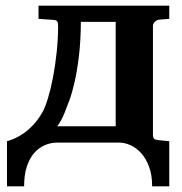

<svg xmlns="http://www.w3.org/2000/svg" viewBox="-20 -508 650 684"><path d="M392.1 -430.2H268.1Q267.6 -361.3 261.2 -308.8Q254.9 -256.3 246.1 -217.3Q237.3 -178.2 227.3 -151.1Q217.3 -124 210 -106Q208.5 -102.1 205.3 -94.7Q202.1 -87.4 198 -80.1Q193.8 -72.8 189.9 -66.4Q186 -60.1 183.1 -58.1H392.1ZM522 155.8Q522 115.2 511 85.9Q500 56.6 482.9 37.6Q465.8 18.6 445.1 9.3Q424.3 0 404.8 0H184.1Q160.6 0 139.2 9.3Q117.7 18.6 101.3 37.6Q85 56.6 75.4 85.9Q65.9 115.2 65.9 155.8H4.9V-4.9Q15.6 -7.8 30.8 -14.2Q45.9 -20.5 63 -32.2Q80.1 -43.9 97.7 -62.3Q115.2 -80.6 130.9 -107.9Q140.6 -124.5 150.6 -157.2Q160.6 -189.9 168.7 -231.9Q176.8 -273.9 181.9 -321.8Q187 -369.6 187 -417Q187 -426.8 184.1 -431.4Q181.2 -436 171.9 -437L117.2 -440.9V-487.8H583V-440.9L546.9 -438Q538.1 -437 531.5 -430.4Q524.9 -423.8 524.9 -415V-27.8Q524.9 -17.6 529.1 -13.7Q533.2 -9.8 543.9 -8.8L583 -4.9V155.8Z"/></svg>

Font: Charis SIL Cyr
Style: Bold
Weight: 700
Foundry: SIL International
Version: Version 5.000